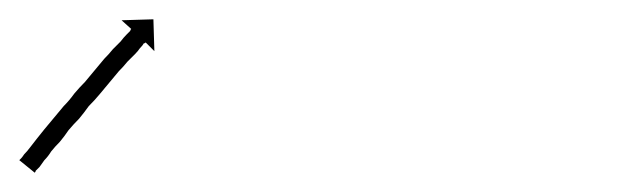

<svg xmlns="http://www.w3.org/2000/svg" viewBox="-24 -171 654 199"><path d="M-2 -7Q-1 -8 1 -11Q4 -14 7 -18Q10 -22 14 -27Q18 -32 22 -37Q27 -43 32 -49Q37 -55 42 -61Q48 -67 53 -74Q58 -80 64 -86Q69 -92 74 -98Q79 -104 84 -110Q89 -115 93 -120Q97 -124 101 -128Q104 -132 107 -135Q109 -137 111 -139Q111 -140 112 -141L102 -150L135 -151L136 -118L127 -127Q126 -126 125 -126Q124 -124 121 -121Q119 -118 116 -115Q112 -111 108 -107Q104 -102 99 -97Q94 -91 89 -85Q84 -79 79 -73Q74 -67 68 -61Q63 -54 58 -48Q52 -42 47 -36Q43 -30 38 -24Q33 -19 29 -14Q26 -9 22 -5Q19 -1 17 2Q15 4 13 6Q13 7 12 8L-4 -5Q-3 -6 -2 -7Z"/></svg>

Font: FRB American Cursive Just Arrows
Style: Italic
Weight: 400
Italic angle: -25°
Version: Version 2.0;Modular Font Editor K font №1